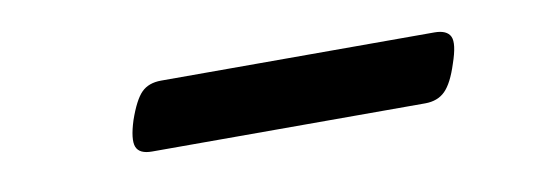

<svg xmlns="http://www.w3.org/2000/svg" viewBox="-26 -454 627 225"><g transform="rotate(-10 288.0 -341.0)"><path d="M143 -301Q128 -301 124.5 -310Q121 -319 128 -341Q136 -364 144.5 -372.5Q153 -381 168 -381H493Q508 -381 512 -372.5Q516 -364 508 -341Q501 -319 492 -310Q483 -301 468 -301Z"/></g></svg>

Font: Playwrite BE VLG
Style: Regular
Weight: 400
Designer: Veronika Burian, José Scaglione
Foundry: TypeTogether
Version: Version 1.002